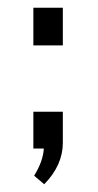

<svg xmlns="http://www.w3.org/2000/svg" viewBox="-20 -385 253 495"><path d="M142 -268H66V-365H142ZM66 -2V-97H142V-17Q142 41 94 90L68 68Q91 31 93 -2Z"/></svg>

Font: Gemunu Libre Light
Style: Regular
Weight: 300
Designer: Puspanada Ekanayake, Sola Matas, Pathum Egodawatta, Kosala Senevirathne
Foundry: mooniak
Version: Version 1.100